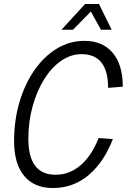

<svg xmlns="http://www.w3.org/2000/svg" viewBox="-20 -932 640 968"><path d="M247 16Q152 16 101.5 -45.5Q51 -107 51 -221Q51 -324 77.5 -415Q104 -506 152 -576Q200 -646 265 -686Q330 -726 406 -726Q497 -726 548 -666Q599 -606 599 -495L525 -489Q525 -659 391 -659Q337 -659 288.5 -625.5Q240 -592 203 -533Q166 -474 144.5 -396.5Q123 -319 123 -232Q123 -51 260 -51Q331 -51 387 -99.5Q443 -148 477 -236L549 -231Q504 -114 426.5 -49Q349 16 247 16ZM290 -782 409 -912H479L543 -782H489L438 -874L348 -782Z"/></svg>

Font: Geist Mono Light
Style: Italic
Weight: 300
Italic angle: -12°
Monospace: yes
Designer: Basement.studio, Andrés Briganti, Mateo Zaragoza
Foundry: Basement.studio, Vercel, Andrés Briganti, Guido Ferreyra, Mateo Zaragoza
Version: Version 1.500; ttfautohint (v1.8.4.7-5d5b)